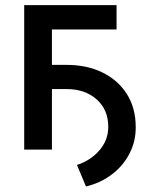

<svg xmlns="http://www.w3.org/2000/svg" viewBox="-20 -565 593 725"><path d="M420.1 -545.5V-453.8H176.1V-320H231.9Q308.2 -320 367 -291.2Q425.8 -262.4 459.2 -209.7Q492.5 -157 492.5 -84.9Q492.9 -32.3 469.6 13.7Q446.4 59.7 403.9 92.5Q361.5 125.4 304.7 139.2L270.6 57.9Q321.4 41.5 354.9 3.2Q388.5 -35.2 388.8 -84.9Q389.2 -150.6 345 -189.6Q300.8 -228.7 231.9 -228.7H176.1V0H71.4V-545.5Z"/></svg>

Font: Inter UI Medium
Style: Regular
Weight: 500
Designer: Rasmus Andersson
Foundry: rsms
Version: 3.2;8d6f07862